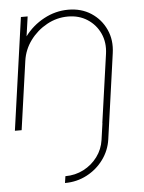

<svg xmlns="http://www.w3.org/2000/svg" viewBox="-64 -557 638 851"><g transform="rotate(-5 255.0 -132.0)"><path d="M195 220Q239 220 276.2 200.8Q313.5 181.5 338 148.5Q362.5 115.5 368.5 74L379 0H378.5L421.5 -304.5Q428.5 -354.5 410 -395Q391.5 -435.5 354.2 -459.8Q317 -484 267.5 -484Q218 -484 173.8 -459.8Q129.5 -435.5 99.5 -395Q69.5 -354.5 62.5 -304.5L19.5 0H-10.5L60 -500H90L77.5 -412.5Q111.5 -458.5 163 -486.2Q214.5 -514 271.5 -514Q329.5 -514 373 -485.8Q416.5 -457.5 438.2 -410Q460 -362.5 451.5 -304.5L444.5 -254L398.5 74Q391.5 123 362.2 163Q333 203 288.2 226.5Q243.5 250 190.5 250Z"/></g></svg>

Font: Urbanist Thin
Style: Italic
Weight: 100
Italic angle: -8°
Designer: Corey Hu
Foundry: Corey Hu
Version: Version 1.321; ttfautohint (v1.8.4.7-5d5b)